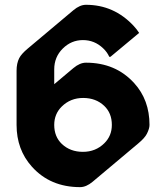

<svg xmlns="http://www.w3.org/2000/svg" viewBox="-20 -767 670 797"><path d="M413.1 -172.4Q444.3 -203.1 444.3 -248.5Q444.3 -297.4 412.6 -327.6Q377.9 -360.4 325.2 -360.4Q272.5 -360.4 236.3 -324.7Q205.1 -293.9 205.1 -248.5Q205.1 -199.7 236.8 -169.4Q271.5 -136.7 324.2 -136.7Q377 -136.7 413.1 -172.4ZM312.5 9.8Q188.5 9.8 112.3 -75.2Q48.8 -146 48.8 -248.5V-473.6Q48.8 -503.9 59.6 -525.4Q68.4 -543 95.2 -565.4L284.7 -724.6Q311.5 -747.1 336.9 -747.1Q453.1 -747.1 534.7 -659.7Q547.9 -645.5 557.6 -630.4L438.5 -531.2H433.6Q424.8 -550.8 408.2 -566.4Q372.6 -600.6 324.2 -600.6Q275.9 -600.6 240.5 -565.4Q205.1 -530.3 205.1 -479V-417.5L284.7 -484.4Q311.5 -506.8 336.9 -506.8Q460 -506.8 537.1 -421.9Q600.6 -352.1 600.6 -248.5Q600.6 -233.4 589.8 -211.9Q581.1 -194.3 554.2 -171.9L364.7 -12.7Q337.9 9.8 312.5 9.8Z"/></svg>

Font: Gothica
Style: Bold
Weight: 700
Designer: Wojciech Kalinowski "wmk69" (wmk69@o2.pl)
Foundry: Wojciech Kalinowski "wmk69" (wmk69@o2.pl)
Version: Version 2.1.0; 2021-05-14